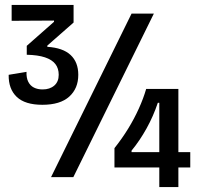

<svg xmlns="http://www.w3.org/2000/svg" viewBox="-20 -715 813 775"><path d="M151 -292Q81 -292 47.5 -324Q14 -356 15 -413L87 -425Q86 -401 94 -385Q102 -369 117 -361.5Q132 -354 152 -354Q181 -354 199 -369.5Q217 -385 217 -413Q217 -439 203.5 -456.5Q190 -474 161.5 -483.5Q133 -493 88 -494V-530L198 -627V-632L27 -631V-695H277V-624L171 -531V-526Q234 -522 265 -493Q296 -464 296 -413Q296 -358 259.5 -325Q223 -292 151 -292ZM186 0 511 -660H601L276 0ZM442 -39V-117Q473 -156 497.5 -196Q522 -236 540.5 -277Q559 -318 570 -356H700V40H623V-300H617Q599 -246 571.5 -196.5Q544 -147 511 -107V-101H748V-39Z"/></svg>

Font: Bricolage Grotesque 72pt SemiCondensed
Style: Regular
Weight: 400
Width: 4
Designer: Mathieu Triay
Foundry: Atelier Triay
Version: Version 1.001;gftools[0.9.33.dev8+g029e19f]